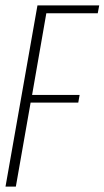

<svg xmlns="http://www.w3.org/2000/svg" viewBox="-44 -695 389 715"><path d="M-23.5 0H15L70 -313H247.5L252.5 -341.5H75.5L128.5 -645.5H320L325.5 -675H95.5Z"/></svg>

Font: Anybody Condensed ExtraLight
Style: Italic
Weight: 250
Width: 3
Italic angle: -10°
Version: Version 1.113;gftools[0.9.25]